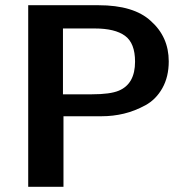

<svg xmlns="http://www.w3.org/2000/svg" viewBox="-20 -715 729 735"><path d="M88 0V-695H357Q492 -695 557 -635Q626 -574 626 -480Q626 -421 601.5 -377.5Q577 -334 536.5 -312Q496 -290 454.5 -280Q413 -270 369 -270H223V0ZM221 -354H332Q402 -354 435 -368Q497 -394 497 -479Q497 -550 458.5 -578Q420 -606 343 -606H221Z"/></svg>

Font: Coval
Style: Bold
Weight: 700
Foundry: Context Ltd
Version: Version 001.000